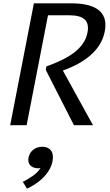

<svg xmlns="http://www.w3.org/2000/svg" viewBox="-20 -750 660 1150"><path d="M139.5 0 267.5 -658.5H394.5C480 -658.5 518 -627.5 504 -555C485 -456.5 388.5 -399 257.5 -352L254 -331.5L423 0H537L356.5 -327.5C486.5 -374 585.5 -448 607.5 -561.5C633 -692 532.5 -730 407 -730H183L41 0ZM116.5 339.5 142 380C210 348.5 279.5 292 294.5 216C306 156.5 276.5 129 233.5 129C194 129 159 152.5 151 193.5C143 233.5 168 258 210 258C214 258 218 257.5 222.5 257C200 292.5 160.5 316 116.5 339.5Z"/></svg>

Font: Monaspace Argon
Style: Italic
Weight: 400
Italic angle: -11°
Designer: Riley Cran & the Lettermatic Team
Foundry: Lettermatic
Version: Version 1.101 (Monaspace Argon)